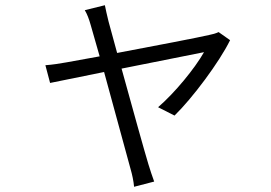

<svg xmlns="http://www.w3.org/2000/svg" viewBox="-20 -628 1040 736"><path d="M862 -474 818 -505C808 -500 793 -496 782 -494C749 -486 573 -452 429 -425L396 -546C390 -571 385 -592 382 -608L305 -589C314 -574 321 -556 328 -531L362 -412L235 -389C206 -384 182 -380 154 -378L172 -310L379 -352L480 18C487 42 492 66 494 88L571 68C564 50 555 21 549 2C536 -40 486 -220 446 -365L762 -428C727 -366 650 -272 586 -217L649 -185C717 -251 821 -390 862 -474Z"/></svg>

Font: ChiuKong Gothic CL Normal
Style: Regular
Weight: 350
Designer: Ryoko NISHIZUKA 西塚涼子 (kana, bopomofo & ideographs); Paul D. Hunt (Latin, Greek & Cyrillic); Sandoll Communications 산돌커뮤니
Foundry: Adobe
Version: Version 1.300